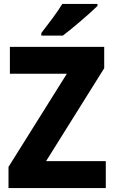

<svg xmlns="http://www.w3.org/2000/svg" viewBox="-20 -951 577 971"><path d="M473 -921V-931H295C268 -886 222 -827 189 -784V-771H298C348 -809 436 -884 473 -921ZM515 0V-136H213L507 -606V-714H30V-578H318L23 -107V0Z"/></svg>

Font: Noto Sans Gujarati UI SemiCondensed ExtraBold
Style: Regular
Weight: 800
Width: 4
Designer: Jelle Bosma - Monotype Design Team, Universal Thirst
Foundry: Monotype Imaging Inc.
Version: Version 2.106